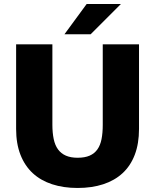

<svg xmlns="http://www.w3.org/2000/svg" viewBox="-20 -920 770 953"><path d="M365 13Q295 13 238.5 -5.5Q182 -24 142.5 -60.5Q103 -97 81.5 -152Q60 -207 60 -280V-700H240V-301Q240 -261 246.5 -230Q253 -199 268 -178.5Q283 -158 307 -147.5Q331 -137 365 -137Q401 -137 425 -147.5Q449 -158 463.5 -178.5Q478 -199 484 -229.5Q490 -260 490 -300V-700H670V-280Q670 -207 649 -152Q628 -97 588.5 -60.5Q549 -24 492.5 -5.5Q436 13 365 13ZM300 -750 410 -900H580L430 -750Z"/></svg>

Font: Golos Text VF
Style: Regular
Weight: 400
Designer: A.Korolkova, Vitaly Kuzmin
Foundry: ParaType Ltd
Version: Version 2.003